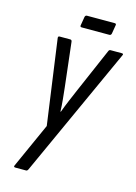

<svg xmlns="http://www.w3.org/2000/svg" viewBox="-119 -848 643 911"><g transform="rotate(15 202.5 -392.0)"><path d="M50 0Q40 0 44 -9L143 -229L85 -646Q84 -655 92 -655H144Q152 -655 153 -646L178 -429Q181 -401 184 -371.5Q187 -342 188 -312H190Q201 -342 213.5 -371.5Q226 -401 238 -429L332 -646Q335 -655 342 -655H397Q408 -655 403 -646L113 -9Q109 0 103 0ZM182 -724Q173 -724 175 -733L182 -775Q184 -784 192 -784H328Q337 -784 335 -775L328 -733Q326 -724 318 -724Z"/></g></svg>

Font: Sofia Sans Extra Condensed
Style: Italic
Weight: 400
Italic angle: -9°
Designer: Botio Nikoltchev, Ani Petrova
Foundry: lettersoup
Version: Version 4.101; ttfautohint (v1.8.4.7-5d5b)